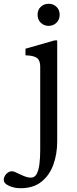

<svg xmlns="http://www.w3.org/2000/svg" viewBox="-107 -740 409 1017"><path d="M2 257Q-31 257 -59 244.5Q-87 232 -87 213Q-87 200 -79 188Q-71 176 -57.5 170Q-44 164 -28 171L16 191Q33 198 41.5 199.5Q50 201 56 201Q77 201 87.5 181Q98 161 102 128Q106 95 106 56V-388Q106 -420 88.5 -433Q71 -446 28 -447V-482L182 -526H196V9Q196 76 175.5 132.5Q155 189 112 223Q69 257 2 257ZM151 -603Q126 -603 109 -619.5Q92 -636 92 -662Q92 -688 109 -704Q126 -720 151 -720Q175 -720 192 -704Q209 -688 209 -662Q209 -636 192 -619.5Q175 -603 151 -603Z"/></svg>

Font: Hedvig Letters Serif 12pt
Style: Regular
Weight: 400
Designer: Alexander Örn & Tor Weibull
Foundry: Kanon Foundry
Version: Version 1.000; ttfautohint (v1.8.4.7-5d5b)